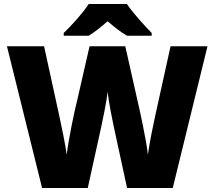

<svg xmlns="http://www.w3.org/2000/svg" viewBox="-20 -947 1081 967"><path d="M619 -927H427C397 -881 339 -817 301 -781V-767H427C462 -789 487 -810 522 -840C557 -810 585 -787 620 -767H744V-781C710 -815 650 -881 619 -927ZM1025 -714H839L760 -356C752 -320 731 -217 725 -168C716 -247 684 -391 671 -447L611 -714H431L370 -447C355 -389 326 -250 316 -168C310 -215 288 -322 280 -357L202 -714H15L192 0H422L490 -309C495 -332 517 -435 522 -485C527 -435 548 -332 553 -309L620 0H850Z"/></svg>

Font: Noto Sans UI Black
Style: Regular
Weight: 900
Designer: Monotype Design Team
Foundry: Monotype Imaging Inc.
Version: Version 1.901